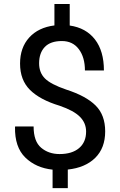

<svg xmlns="http://www.w3.org/2000/svg" viewBox="-20 -847 603 968"><path d="M414.1 -183.6Q414.1 -227.1 382.8 -258.3Q351.6 -289.6 280.3 -314Q181.6 -343.8 131.3 -393.6Q81.1 -443.4 81.1 -526.4Q81.1 -606.9 127.2 -657.7Q173.3 -708.5 254.4 -718.8V-826.7H331.5V-718.3Q413.6 -706.5 458.7 -648.2Q503.9 -589.8 503.9 -491.7H408.2Q408.2 -558.1 377.4 -599.1Q346.7 -640.1 292 -640.1Q234.4 -640.1 205.8 -610.1Q177.2 -580.1 177.2 -527.8Q177.2 -480.5 206.8 -451.2Q236.3 -421.9 313.5 -395.5Q413.6 -363.3 461.9 -315.2Q510.3 -267.1 510.3 -184.6Q510.3 -100.6 460 -51Q409.7 -1.5 321.8 7.8V101.6H245.1V8.3Q161.1 -0.5 107.4 -53Q53.7 -105.5 55.7 -207L56.6 -209.5H149.4Q149.4 -134.3 187.3 -102.3Q225.1 -70.3 280.3 -70.3Q343.3 -70.3 378.7 -100.3Q414.1 -130.4 414.1 -183.6Z"/></svg>

Font: GeogebraSans
Style: Regular
Weight: 400
Designer: Google
Version: Version 1.100140; 2013